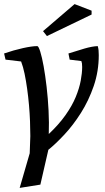

<svg xmlns="http://www.w3.org/2000/svg" viewBox="-20 -734 510 937"><path d="M76 183 125 14 128 -70Q128 -103 126.5 -142Q125 -181 121.5 -221Q118 -261 112.5 -300.5Q107 -340 100 -374Q93 -408 83 -434L7 -443L0 -473Q46 -489 91 -499Q136 -509 162 -509Q168 -509 176.5 -482Q185 -455 193 -410.5Q201 -366 207.5 -310Q214 -254 217 -194.5Q220 -135 218 -80Q267 -126 299.5 -172Q332 -218 349.5 -260.5Q367 -303 374 -340.5Q381 -378 381 -407Q381 -418 380 -424.5Q379 -431 377 -436L320 -443L314 -473Q354 -486 392 -497Q430 -508 457 -509Q460 -499 461 -488.5Q462 -478 462 -465Q462 -386 437.5 -314.5Q413 -243 375 -183Q337 -123 294 -77Q251 -31 216 -3L177 167ZM209 -558 190 -582 344 -714 427 -682V-663Z"/></svg>

Font: Manuale Medium
Style: Italic
Weight: 500
Italic angle: -11°
Version: Version 1.002